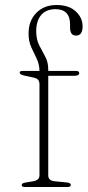

<svg xmlns="http://www.w3.org/2000/svg" viewBox="-20 -746 350 766"><path d="M172.5 -46.5Q172.5 -25.5 197 -23L247 -18Q262.5 -16.5 262.5 -8Q262.5 0 249 0H79Q66.5 0 66.5 -8Q66.5 -15 81 -17.5L113 -23Q137.5 -27.5 137.5 -46V-409.5Q137.5 -420.5 132.5 -427Q127.5 -433.5 114 -436.5L81 -443.5Q67 -446.5 62.8 -449.5Q58.5 -452.5 58.5 -456Q58.5 -463 69.5 -463H137.5Q137 -490.5 126.2 -512.2Q115.5 -534 104.8 -557.5Q94 -581 94 -612.5Q94 -663 124.8 -694.5Q155.5 -726 205.5 -726Q254.5 -726 282 -700.8Q309.5 -675.5 309.5 -641Q309.5 -604 283.5 -604Q259.5 -604 259.5 -636V-648.5Q259.5 -709.5 200.5 -709.5Q164 -709 144.2 -686Q124.5 -663 124.5 -621Q124.5 -588.5 136.5 -565.2Q148.5 -542 160.5 -520Q172.5 -498 172.5 -468.5V-463H283Q296 -463 296 -454.5Q296 -443.5 275 -443.5H172.5Z"/></svg>

Font: Fraunces 9pt S000 Thin
Style: Regular
Weight: 100
Version: Version 1.000; ttfautohint (v1.8.3)